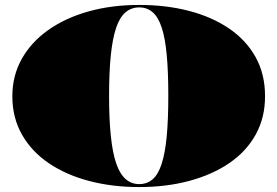

<svg xmlns="http://www.w3.org/2000/svg" viewBox="-20 -743 1124 778"><path d="M544 -723Q653 -723 745.5 -699Q838 -675 907.5 -628Q977 -581 1015.5 -512Q1054 -443 1054 -353Q1054 -266 1016 -197.5Q978 -129 909 -82Q840 -35 747 -10Q654 15 544 15Q434 15 340 -10Q246 -35 176.5 -82.5Q107 -130 68.5 -198.5Q30 -267 30 -353Q30 -436 68 -504Q106 -572 175 -621Q244 -670 338 -696.5Q432 -723 544 -723ZM544 -713Q512 -713 488.5 -693Q465 -673 450.5 -630Q436 -587 429 -519Q422 -451 422 -355Q422 -261 429 -193Q436 -125 450.5 -82Q465 -39 488.5 -18Q512 3 544 3Q576 3 598.5 -16.5Q621 -36 635 -79Q649 -122 655.5 -190Q662 -258 662 -356Q662 -453 655.5 -521.5Q649 -590 635 -632Q621 -674 598.5 -693.5Q576 -713 544 -713Z"/></svg>

Font: Kalnia SemiExpanded
Style: Bold
Weight: 700
Width: 6
Designer: Frida Medrano
Foundry: Frida Medrano
Version: Version 1.105